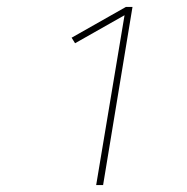

<svg xmlns="http://www.w3.org/2000/svg" viewBox="-20 -858 540 555"><path d="M258 -323 340 -814 197 -733 187 -749 344 -838H363L278 -323Z"/></svg>

Font: Iosevka Curly Thin Oblique
Style: Regular
Weight: 100
Italic angle: -9°
Monospace: yes
Designer: Belleve Invis
Foundry: Belleve Invis
Version: Version 11.1.0; ttfautohint (v1.8.3)